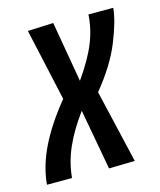

<svg xmlns="http://www.w3.org/2000/svg" viewBox="-106 -607 561 673"><g transform="rotate(-15 174.5 -270.5)"><path d="M277 -539H367Q363 -493 333.5 -419.5Q304 -346 239 -267L301 -1L207 1L167 -219Q125 -162 101.5 -109Q78 -56 73 0H-18Q-12 -67 21.5 -135Q55 -203 115 -276L57 -538L150 -542L188 -322Q233 -386 253.5 -436.5Q274 -487 277 -539Z"/></g></svg>

Font: Georama Condensed Medium
Style: Italic
Weight: 500
Width: 3
Italic angle: -9°
Designer: Jean-Baptiste Levee
Foundry: Production Type
Version: Version 1.000